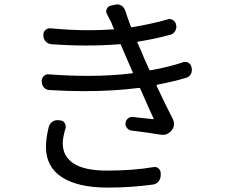

<svg xmlns="http://www.w3.org/2000/svg" viewBox="-20 -810 1040 871"><path d="M201.2 -234.4Q205.1 -249 217.8 -257.8Q230.5 -266.6 245.1 -264.6L253.9 -263.7Q266.6 -262.7 273.4 -252Q280.3 -241.2 277.3 -228.5Q264.6 -185.5 264.6 -160.2Q264.6 -100.6 314 -68.4Q363.3 -36.1 465.8 -36.1Q582 -36.1 675.8 -51.8Q689.5 -54.7 699.2 -45.9Q709 -37.1 709 -24.4V-12.7Q708 2.9 698.2 14.2Q688.5 25.4 673.8 27.3Q573.2 41 468.8 41Q334 41 261.2 -5.9Q188.5 -52.7 188.5 -143.6Q188.5 -182.6 201.2 -234.4ZM809.6 -527.3Q822.3 -532.2 834.5 -525.4Q846.7 -518.6 848.6 -504.9L849.6 -501Q850.6 -497.1 850.6 -492.2Q850.6 -482.4 845.7 -473.6Q837.9 -460.9 824.2 -457Q769.5 -440.4 693.4 -425.8Q689.5 -424.8 690.4 -420.9Q732.4 -331.1 763.7 -270.5Q769.5 -258.8 769.5 -247.1Q769.5 -232.4 758.8 -218.8Q742.2 -198.2 718.8 -198.2Q713.9 -198.2 708 -199.2Q655.3 -208 576.2 -217.8Q563.5 -219.7 555.7 -230Q547.9 -240.2 549.3 -252.4Q550.8 -264.6 561 -272.9Q571.3 -281.2 584 -279.3Q630.9 -273.4 674.8 -269.5Q675.8 -269.5 676.8 -270.5Q677.7 -271.5 676.8 -272.5Q658.2 -311.5 616.2 -408.2Q614.3 -412.1 609.4 -411.1Q496.1 -396.5 359.4 -396.5Q286.1 -396.5 206.1 -401.4Q190.4 -401.4 180.2 -412.1Q169.9 -422.9 169.9 -437.5L168.9 -441.4Q168.9 -455.1 178.7 -464.8Q188.5 -474.6 202.1 -472.7Q294.9 -465.8 378.9 -465.8Q485.4 -465.8 580.1 -477.5Q584 -477.5 582 -482.4L548.8 -558.6Q547.9 -560.5 528.3 -606.4Q527.3 -610.4 522.5 -609.4Q449.2 -603.5 371.1 -603.5Q294.9 -603.5 213.9 -609.4Q198.2 -610.4 188 -621.1Q177.7 -631.8 176.8 -646.5V-650.4Q175.8 -664.1 185.5 -673.3Q195.3 -682.6 209 -681.6Q299.8 -672.9 384.8 -672.9Q440.4 -672.9 493.2 -676.8Q498 -676.8 496.1 -680.7Q494.1 -685.5 490.2 -694.3Q486.3 -703.1 485.4 -707Q471.7 -733.4 464.8 -747.1Q459 -757.8 464.4 -769.5Q469.7 -781.2 481.4 -784.2L503.9 -789.1Q507.8 -790 511.7 -790Q521.5 -790 531.2 -784.2Q543 -776.4 547.9 -762.7Q558.6 -728.5 573.2 -690.4Q575.2 -685.5 579.1 -686.5Q671.9 -702.1 739.3 -721.7Q752 -726.6 764.2 -719.2Q776.4 -711.9 778.3 -699.2L779.3 -696.3Q782.2 -681.6 774.4 -668.9Q766.6 -656.2 752.9 -652.3Q685.5 -633.8 606.4 -621.1Q601.6 -620.1 603.5 -616.2L620.1 -579.1Q628.9 -555.7 657.2 -494.1Q659.2 -490.2 663.1 -491.2Q742.2 -504.9 809.6 -527.3Z"/></svg>

Font: Gen Jyuu GothicL Regular
Style: Regular
Weight: 400
Designer: [Source Han Sans]
Ryoko NISHIZUKA  (kana & ideographs); Paul D. Hunt (Latin, Greek & Cyrillic); Wenlong ZHANG  (bopomofo
Version: Version 1.002.20150607